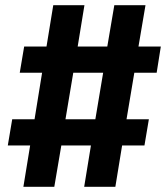

<svg xmlns="http://www.w3.org/2000/svg" viewBox="-20 -737 640 739"><path d="M70 -18 96 -177H10L27 -278H113L142 -457H56L73 -558H159L185 -717H305L279 -558H393L420 -717H540L513 -558H599L583 -457H497L467 -278H553L536 -177H450L424 -18H304L330 -177H216L189 -18ZM232 -278H347L377 -457H262Z"/></svg>

Font: Iosevka Etoile Oblique
Style: Bold
Weight: 700
Italic angle: -9°
Designer: Belleve Invis
Foundry: Belleve Invis
Version: Version 15.5.2; ttfautohint (v1.8.4)